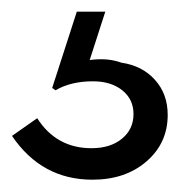

<svg xmlns="http://www.w3.org/2000/svg" viewBox="-20 -30 300 320"><path d="M134 269.5Q189 269.5 224.2 239Q259.5 208.5 259.5 161.5Q259.5 126.5 238.2 103Q217 79.5 182.5 74.5Q171.5 70.5 158.8 69.2Q146 68 129.5 70L155.5 -10.5H108L67 116.5L72.5 120.5Q98 105.5 135 105.5Q165 105.5 183.8 120.5Q202.5 135.5 202.5 160Q202.5 185.5 183.2 201.2Q164 217 132.5 217Q74 217 42 167L0 196.5Q49.5 269.5 134 269.5Z"/></svg>

Font: Spartan Medium
Style: Regular
Weight: 500
Designer: Matt Bailey, Mirko Velimirovic
Foundry: Matt Bailey
Version: Version 1.003; ttfautohint (v1.8.3)